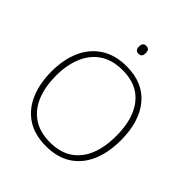

<svg xmlns="http://www.w3.org/2000/svg" viewBox="-242 -1070 1242 1242"><g transform="rotate(45 379.5 -449.0)"><path d="M696 -358Q696 -250 661 -167Q626 -84 555.5 -37Q485 10 379 10Q274 10 203.5 -37Q133 -84 98 -167Q63 -250 63 -359Q63 -467 99.5 -549.5Q136 -632 208 -678.5Q280 -725 384 -725Q534 -725 615 -627.5Q696 -530 696 -358ZM103 -359Q103 -261 133 -186Q163 -111 224.5 -68.5Q286 -26 380 -26Q474 -26 535 -68Q596 -110 625.5 -184.5Q655 -259 655 -358Q655 -515 585.5 -602Q516 -689 384 -689Q289 -689 227 -647Q165 -605 134 -530.5Q103 -456 103 -359ZM379 -908Q398 -908 404.5 -898Q411 -888 411 -872Q411 -856 404.5 -846Q398 -836 379 -836Q363 -836 356 -846Q349 -856 349 -872Q349 -888 356 -898Q363 -908 379 -908Z"/></g></svg>

Font: Noto Sans ExtraLight
Style: Regular
Weight: 200
Designer: Monotype Design Team
Foundry: Monotype Imaging Inc.
Version: Version 2.007